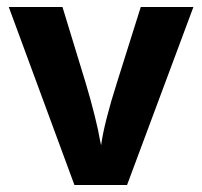

<svg xmlns="http://www.w3.org/2000/svg" viewBox="-20 -527 576 547"><path d="M192 0 5 -507H158L224 -291Q239 -241 250 -196.5Q261 -152 264 -132L268 -113Q277 -178 313 -291L381 -507H531L342 0Z"/></svg>

Font: Hind Bold
Style: Regular
Weight: 700
Designer: Manushi Parikh, Satya Rajpurohit
Foundry: Indian Type Foundry
Version: Version 1.201;PS 1.0;hotconv 1.0.78;makeotf.lib2.5.61930; tt